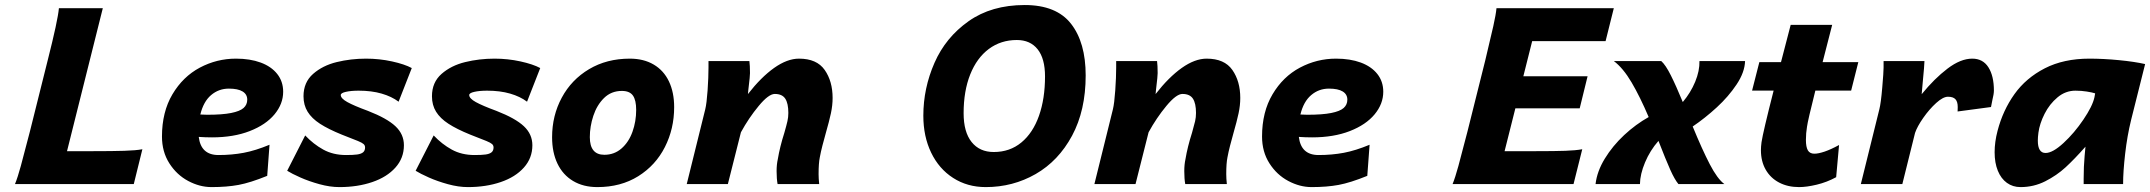

<svg xmlns="http://www.w3.org/2000/svg" viewBox="-20 -743 8679 775"><path d="M554.7 -140.6 520 0H40.5Q51.3 -26.4 64 -72.8Q76.7 -119.1 100.6 -211.9L172.4 -499Q213.4 -660.6 217.8 -710H395L250.5 -132.8H353.5Q435.1 -132.8 481.9 -134.3Q528.8 -135.7 554.7 -140.6Z M834 12.2Q786.1 12.2 739.7 -12.5Q693.4 -37.1 663.6 -83.7Q633.8 -130.4 633.8 -191.9Q633.8 -291 676 -362.3Q718.3 -433.6 786.6 -470Q855 -506.3 932.6 -506.3Q989.3 -506.3 1032.2 -490.5Q1075.2 -474.6 1099.1 -444.3Q1123 -414.1 1123 -372.6Q1123 -323.7 1088.1 -281.5Q1053.2 -239.3 988 -213.9Q922.9 -188.5 835.9 -188.5Q809.1 -188.5 782.2 -190.4Q791 -117.2 861.8 -117.2Q915.5 -117.2 963.6 -126.2Q1011.7 -135.3 1067.9 -158.7L1058.6 -33.2Q990.2 -5.4 942.9 3.4Q895.5 12.2 834 12.2ZM816.4 -279.8Q877.4 -279.8 912.8 -286.9Q948.2 -293.9 963.1 -307.1Q978 -320.3 978 -340.8Q978 -362.3 959.2 -373.8Q940.4 -385.3 903.8 -385.3Q862.8 -385.3 832 -359.1Q801.3 -333 788.6 -280.8Q807.1 -279.8 816.4 -279.8Z M1427.7 -377Q1397 -377 1376.2 -372.3Q1355.5 -367.7 1355.5 -359.4Q1355.5 -345.7 1381.8 -331.1Q1408.2 -316.4 1465.3 -295.4Q1542 -265.6 1576.2 -233.4Q1610.4 -201.2 1610.4 -156.7Q1610.4 -105 1576.2 -66.7Q1542 -28.3 1482.7 -8.1Q1423.3 12.2 1350.1 12.2Q1312 12.2 1269.5 0.5Q1227.1 -11.2 1192.4 -26.6Q1157.7 -42 1139.2 -53.7L1211.9 -196.3Q1245.1 -161.1 1284.9 -139.2Q1324.7 -117.2 1377 -117.2Q1405.8 -117.2 1421.6 -119.4Q1437.5 -121.6 1445.6 -128.2Q1453.6 -134.8 1453.6 -147.9Q1453.6 -156.2 1447.5 -161.6Q1441.4 -167 1425 -173.8Q1408.7 -180.7 1359.4 -199.7Q1305.2 -221.7 1271.7 -243.4Q1238.3 -265.1 1221.7 -292Q1205.1 -318.8 1205.1 -354.5Q1205.1 -410.6 1243.7 -444.6Q1282.2 -478.5 1339.1 -492.4Q1396 -506.3 1457.5 -506.3Q1511.2 -506.3 1562.3 -495.1Q1613.3 -483.9 1642.1 -468.3L1588.9 -332.5Q1561 -353.5 1520.5 -365.2Q1480 -377 1427.7 -377Z M1946.3 -377Q1915.5 -377 1894.8 -372.3Q1874 -367.7 1874 -359.4Q1874 -345.7 1900.4 -331.1Q1926.8 -316.4 1983.9 -295.4Q2060.5 -265.6 2094.7 -233.4Q2128.9 -201.2 2128.9 -156.7Q2128.9 -105 2094.7 -66.7Q2060.5 -28.3 2001.2 -8.1Q1941.9 12.2 1868.7 12.2Q1830.6 12.2 1788.1 0.5Q1745.6 -11.2 1710.9 -26.6Q1676.3 -42 1657.7 -53.7L1730.5 -196.3Q1763.7 -161.1 1803.5 -139.2Q1843.3 -117.2 1895.5 -117.2Q1924.3 -117.2 1940.2 -119.4Q1956.1 -121.6 1964.1 -128.2Q1972.2 -134.8 1972.2 -147.9Q1972.2 -156.2 1966.1 -161.6Q1960 -167 1943.6 -173.8Q1927.2 -180.7 1877.9 -199.7Q1823.7 -221.7 1790.3 -243.4Q1756.8 -265.1 1740.2 -292Q1723.6 -318.8 1723.6 -354.5Q1723.6 -410.6 1762.2 -444.6Q1800.8 -478.5 1857.7 -492.4Q1914.6 -506.3 1976.1 -506.3Q2029.8 -506.3 2080.8 -495.1Q2131.8 -483.9 2160.6 -468.3L2107.4 -332.5Q2079.6 -353.5 2039.1 -365.2Q1998.5 -377 1946.3 -377Z M2522 -506.3Q2578.1 -506.3 2618.7 -482.4Q2659.2 -458.5 2680.2 -414.3Q2701.2 -370.1 2701.2 -310.5Q2701.2 -223.1 2663.8 -149.4Q2626.5 -75.7 2556.2 -31.7Q2485.8 12.2 2391.1 12.2Q2334.5 12.2 2293.2 -12.5Q2252 -37.1 2230.2 -82.5Q2208.5 -127.9 2208.5 -189Q2208.5 -276.4 2247.6 -348.9Q2286.6 -421.4 2357.9 -463.9Q2429.2 -506.3 2522 -506.3ZM2360.8 -189.5Q2360.8 -118.2 2419.4 -118.2Q2459.5 -118.2 2488.8 -143.8Q2518.1 -169.4 2533 -211.2Q2547.9 -252.9 2547.9 -299.3Q2547.9 -338.9 2534.7 -357.4Q2521.5 -376 2490.2 -376Q2447.3 -376 2418.2 -347.4Q2389.2 -318.8 2375 -275.6Q2360.8 -232.4 2360.8 -189.5Z M3114.7 -52.2Q3114.7 -79.1 3119.6 -100.6Q3127.9 -150.4 3146 -207Q3154.8 -237.8 3158.4 -253.7Q3162.1 -269.5 3162.1 -287.1Q3162.1 -325.7 3149.7 -344.7Q3137.2 -363.8 3107.4 -363.8Q3082.5 -363.8 3042.5 -315.4Q3002.4 -267.1 2970.7 -209L2918 0H2752L2826.7 -301.8Q2832.5 -325.2 2836.2 -378.4Q2839.8 -431.6 2839.8 -470.2V-496.6H3004.9Q3007.3 -479 3007.3 -447.8Q3007.3 -440.4 3005.9 -427Q3004.4 -413.6 3002.9 -400.4Q3002 -390.1 3000.7 -380.9Q2999.5 -371.6 2999 -363.3Q3051.8 -431.2 3104.7 -468.8Q3157.7 -506.3 3205.1 -506.3Q3276.9 -506.3 3308.8 -460.7Q3340.8 -415 3340.8 -347.7Q3340.8 -317.9 3334 -285.9Q3327.1 -253.9 3313 -204.6Q3306.2 -180.7 3299.6 -155Q3293 -129.4 3289.1 -107.9Q3284.2 -84.5 3284.2 -40Q3284.2 -22.9 3286.6 0H3118.7Q3114.7 -21 3114.7 -52.2Z M4198.2 -434.6Q4198.2 -506.3 4168.5 -543.9Q4138.7 -581.5 4084.5 -581.5Q4020 -581.5 3971.4 -545.4Q3922.9 -509.3 3896.2 -442.4Q3869.6 -375.5 3869.6 -286.1Q3869.6 -210 3901.9 -169.7Q3934.1 -129.4 3991.2 -129.4Q4056.2 -129.4 4102.8 -168Q4149.4 -206.5 4173.8 -275.6Q4198.2 -344.7 4198.2 -434.6ZM3959 12.2Q3884.8 12.2 3827.4 -24.7Q3770 -61.5 3738.5 -127Q3707 -192.4 3707 -275.9Q3707 -386.7 3752 -489.3Q3796.9 -591.8 3889.4 -657.2Q3981.9 -722.7 4116.2 -722.7Q4244.1 -722.7 4303.2 -647Q4362.3 -571.3 4362.3 -438.5Q4362.3 -297.4 4307.4 -195.3Q4252.4 -93.3 4160.4 -40.5Q4068.4 12.2 3959 12.2Z M4760.3 -52.2Q4760.3 -79.1 4765.1 -100.6Q4773.4 -150.4 4791.5 -207Q4800.3 -237.8 4804 -253.7Q4807.6 -269.5 4807.6 -287.1Q4807.6 -325.7 4795.2 -344.7Q4782.7 -363.8 4752.9 -363.8Q4728 -363.8 4688 -315.4Q4647.9 -267.1 4616.2 -209L4563.5 0H4397.5L4472.2 -301.8Q4478 -325.2 4481.7 -378.4Q4485.4 -431.6 4485.4 -470.2V-496.6H4650.4Q4652.8 -479 4652.8 -447.8Q4652.8 -440.4 4651.4 -427Q4649.9 -413.6 4648.4 -400.4Q4647.5 -390.1 4646.2 -380.9Q4645 -371.6 4644.5 -363.3Q4697.3 -431.2 4750.2 -468.8Q4803.2 -506.3 4850.6 -506.3Q4922.4 -506.3 4954.3 -460.7Q4986.3 -415 4986.3 -347.7Q4986.3 -317.9 4979.5 -285.9Q4972.7 -253.9 4958.5 -204.6Q4951.7 -180.7 4945.1 -155Q4938.5 -129.4 4934.6 -107.9Q4929.7 -84.5 4929.7 -40Q4929.7 -22.9 4932.1 0H4764.2Q4760.3 -21 4760.3 -52.2Z M5274.4 12.2Q5226.6 12.2 5180.2 -12.5Q5133.8 -37.1 5104 -83.7Q5074.2 -130.4 5074.2 -191.9Q5074.2 -291 5116.5 -362.3Q5158.7 -433.6 5227.1 -470Q5295.4 -506.3 5373 -506.3Q5429.7 -506.3 5472.7 -490.5Q5515.6 -474.6 5539.6 -444.3Q5563.5 -414.1 5563.5 -372.6Q5563.5 -323.7 5528.6 -281.5Q5493.7 -239.3 5428.5 -213.9Q5363.3 -188.5 5276.4 -188.5Q5249.5 -188.5 5222.7 -190.4Q5231.4 -117.2 5302.2 -117.2Q5356 -117.2 5404.1 -126.2Q5452.1 -135.3 5508.3 -158.7L5499 -33.2Q5430.7 -5.4 5383.3 3.4Q5335.9 12.2 5274.4 12.2ZM5256.8 -279.8Q5317.9 -279.8 5353.3 -286.9Q5388.7 -293.9 5403.6 -307.1Q5418.5 -320.3 5418.5 -340.8Q5418.5 -362.3 5399.7 -373.8Q5380.9 -385.3 5344.2 -385.3Q5303.2 -385.3 5272.5 -359.1Q5241.7 -333 5229 -280.8Q5247.6 -279.8 5256.8 -279.8Z M6388.2 -435.1 6356.4 -305.7H6096.7L6053.2 -132.8H6177.2Q6256.8 -132.8 6298.3 -134.3Q6339.8 -135.7 6366.7 -140.6L6331.5 0H5843.3Q5854 -26.4 5866.7 -72.8Q5879.4 -119.1 5903.3 -211.9L5975.1 -499Q5997.1 -590.3 6007.6 -637.2Q6018.1 -684.1 6020.5 -710H6494.1L6460.9 -577.1H6164.6L6128.9 -435.1Z M6674.3 -174.3Q6640.1 -135.3 6620.1 -87.4Q6600.1 -39.6 6599.6 0H6420.4Q6426.3 -51.3 6457.8 -102.8Q6489.3 -154.3 6535.9 -197.8Q6582.5 -241.2 6634.8 -270.5Q6600.1 -352.1 6565.9 -410.2Q6531.7 -468.3 6494.1 -496.6H6685.5Q6703.1 -481 6724.1 -439.2Q6745.1 -397.5 6772.5 -331.1Q6804.2 -368.7 6822.5 -412.8Q6840.8 -457 6839.8 -496.6H7023.9Q7022.5 -451.2 6989.7 -402.1Q6957 -353 6909.7 -309.6Q6862.3 -266.1 6812.5 -232.4Q6850.6 -139.6 6881.3 -80.3Q6912.1 -21 6940.4 0H6754.9Q6739.7 -18.1 6721.9 -57.9Q6704.1 -97.7 6674.3 -174.3Z M7241.7 12.2Q7196.3 12.2 7161.4 -6.1Q7126.5 -24.4 7107.2 -58.1Q7087.9 -91.8 7087.9 -136.7Q7087.9 -150.9 7090.3 -168.9Q7096.2 -209 7139.2 -377.4H7052.2L7081.5 -492.2H7168.9L7208 -642.6H7375.5L7336.9 -492.2H7481L7452.1 -377.4H7307.6Q7276.9 -255.4 7273.9 -231.4Q7269.5 -205.6 7269.5 -178.2Q7269.5 -149.9 7277.3 -136.2Q7285.2 -122.6 7303.7 -122.6Q7319.8 -122.6 7345 -131.1Q7370.1 -139.6 7403.3 -157.7L7391.6 -27.8Q7354 -7.3 7313.2 2.4Q7272.5 12.2 7241.7 12.2Z M7491.2 0 7565.9 -301.8Q7572.3 -326.7 7577.6 -389.4Q7583 -452.1 7583 -470.2V-496.6H7748Q7748 -482.4 7740.7 -407.2L7736.8 -362.8Q7788.1 -425.8 7841.1 -466.1Q7894 -506.3 7940.9 -506.3Q7983.9 -506.3 8006.1 -471.4Q8028.3 -436.5 8028.3 -377.4Q8028.3 -363.8 8022 -338.4Q8018.6 -321.8 8016.6 -311L7881.8 -293L7882.3 -311Q7882.3 -332.5 7873 -342.5Q7863.8 -352.5 7842.8 -352.5Q7823.2 -352.5 7795.4 -327.4Q7767.6 -302.2 7743.2 -267.3Q7718.8 -232.4 7710 -206.5L7658.7 0Z M8390.6 -22Q8390.6 -71.3 8394.5 -113.8L8397.9 -150.9Q8353.5 -100.6 8317.6 -67.6Q8281.7 -34.7 8235.4 -11.2Q8189 12.2 8135.7 12.2Q8104.5 12.2 8080.8 -4.9Q8057.1 -22 8044.2 -53.7Q8031.2 -85.4 8031.2 -128.4Q8031.2 -169.9 8043 -214.8Q8064.5 -297.4 8111.1 -362.8Q8157.7 -428.2 8233.9 -467.3Q8310.1 -506.3 8413.6 -506.3Q8470.2 -506.3 8533.2 -500.2Q8596.2 -494.1 8638.7 -484.4L8582 -258.3Q8566.4 -194.8 8558.1 -122.6Q8549.8 -50.3 8549.8 0H8390.6ZM8357.4 -377Q8317.4 -377 8285.2 -350.1Q8252.9 -323.2 8232.9 -283.7Q8212.9 -244.1 8208 -207.5Q8205.6 -189 8205.6 -175.3Q8205.6 -125.5 8236.8 -125.5Q8265.6 -125.5 8309.3 -165.8Q8353 -206.1 8389.6 -260.3Q8426.3 -314.5 8434.1 -350.1L8437 -366.2Q8424.8 -370.1 8403.1 -373.5Q8381.3 -377 8357.4 -377Z"/></svg>

Font: Lesson One Extra
Style: Italic
Weight: 800
Italic angle: -14°
Designer: But Ko, Victor Gaultney, Annie Olsen, Julie Remington, Don Collingsworth, Eric Hays, Becca Hirsbrunner
Version: Version 1.100